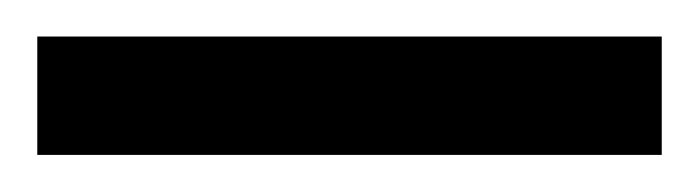

<svg xmlns="http://www.w3.org/2000/svg" viewBox="-20 -669 375 103"><path d="M0 -585.9V-649.4H335V-585.9Z"/></svg>

Font: BabelStone Ogham
Style: Regular
Weight: 400
Designer: Andrew West
Foundry: BabelStone
Version: Version 2.02 March 14, 2022